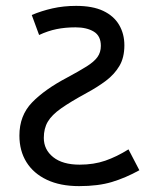

<svg xmlns="http://www.w3.org/2000/svg" viewBox="-20 -623 494 653"><path d="M249 10Q185 10 139.5 -11.5Q94 -33 70 -71.5Q46 -110 46 -162Q46 -230 89 -274.5Q132 -319 208 -359Q249 -381 274.5 -397Q300 -413 311.5 -429Q323 -445 323 -467Q323 -501 299 -515.5Q275 -530 237 -530Q202 -530 172.5 -524Q143 -518 113 -504L88 -572Q121 -586 158.5 -594.5Q196 -603 239 -603Q295 -603 331 -586Q367 -569 385 -538.5Q403 -508 403 -469Q403 -427 386 -398.5Q369 -370 340.5 -348.5Q312 -327 275 -307Q220 -277 188 -254.5Q156 -232 142.5 -209Q129 -186 129 -154Q129 -114 161 -88.5Q193 -63 251 -63Q299 -63 338 -76.5Q377 -90 417 -115L454 -44Q407 -18 360.5 -4Q314 10 249 10Z"/></svg>

Font: uguzrati85
Style: Book
Weight: 400
Designer: Jelle Bosma - Monotype Design Team, Universal Thirst
Foundry: Monotype Imaging Inc.
Version: Version 2.106